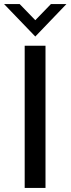

<svg xmlns="http://www.w3.org/2000/svg" viewBox="-46 -921 346 941"><path d="M75 0V-697H177V0ZM-26 -901H50.5L127 -822L203.5 -901H279.5L127 -742Z"/></svg>

Font: HK Grotesk Medium
Style: Regular
Weight: 500
Designer: Alfredo Marco Pradil
Foundry: Hanken Design Co.
Version: Version 3.001;FEAKit 1.0